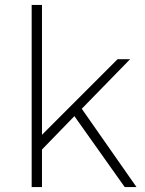

<svg xmlns="http://www.w3.org/2000/svg" viewBox="-20 -762 590 782"><path d="M488 0 283 -289 151 -153V0H109V-742H151V-213L459 -521H510L313 -319L536 0Z"/></svg>

Font: Argentum Sans ExtraLight
Style: Regular
Weight: 275
Designer: Julieta Ulanovsky (Modified by Cristiano Sobral)
Foundry: Julieta Ulanovsky
Version: Version 1.000; ttfautohint (v1.5.65-e2d9)